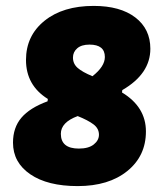

<svg xmlns="http://www.w3.org/2000/svg" viewBox="-20 -618 556 650"><path d="M297 -598Q387 -598 438 -559Q489 -520 489 -453Q489 -368 394 -313L393 -305Q474 -256 474 -173Q474 -90 411 -39Q348 12 243 12Q141 12 82.5 -28Q24 -68 24 -135Q24 -186 52.5 -219.5Q81 -253 141 -275L142 -283Q68 -329 68 -415Q68 -497 130.5 -547.5Q193 -598 297 -598ZM283 -467Q256 -467 241.5 -454.5Q227 -442 227 -423Q227 -402 243 -388Q259 -374 293 -360Q335 -393 335 -425Q335 -467 283 -467ZM243 -225Q186 -204 186 -165Q186 -115 247 -115Q280 -115 297.5 -129Q315 -143 315 -162Q315 -183 296.5 -197Q278 -211 243 -225Z"/></svg>

Font: Alegreya Sans SC Black
Style: Italic
Weight: 900
Italic angle: -7°
Designer: Juan Pablo del Peral
Foundry: Huerta Tipografica
Version: Version 2.007